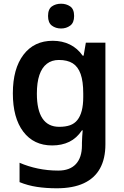

<svg xmlns="http://www.w3.org/2000/svg" viewBox="-20 -771 666 1031"><path d="M263 -552Q314 -552 355 -532Q396 -512 424 -472H429L441 -542H546V4Q546 81 517 133.5Q488 186 430 213Q372 240 285 240Q227 240 178 232.5Q129 225 85 207V103Q131 123 183.5 134Q236 145 293 145Q355 145 387.5 110Q420 75 420 10V-4Q420 -19 421.5 -39Q423 -59 424 -71H420Q392 -29 352 -9.5Q312 10 260 10Q161 10 105 -64Q49 -138 49 -270Q49 -402 106 -477Q163 -552 263 -552ZM296 -449Q258 -449 231.5 -428.5Q205 -408 191.5 -368Q178 -328 178 -268Q178 -180 208 -135Q238 -90 298 -90Q332 -90 356 -98.5Q380 -107 395.5 -126.5Q411 -146 419 -176.5Q427 -207 427 -250V-269Q427 -334 413 -373.5Q399 -413 370.5 -431Q342 -449 296 -449ZM308 -751Q336 -751 357 -736.5Q378 -722 378 -685Q378 -649 357 -633.5Q336 -618 308 -618Q279 -618 258.5 -633.5Q238 -649 238 -685Q238 -722 258.5 -736.5Q279 -751 308 -751Z"/></svg>

Font: Noto Sans Hebrew SemiBold
Style: Regular
Weight: 600
Designer: Monotype Design Team
Foundry: Monotype Imaging Inc.
Version: Version 2.003